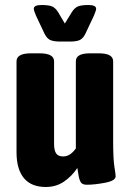

<svg xmlns="http://www.w3.org/2000/svg" viewBox="-20 -738 522 767"><path d="M46 -130V-493Q46 -525 104 -525H138Q196 -525 196 -493V-163Q196 -138 204 -125.5Q212 -113 233 -113Q260 -113 283 -145V-493Q283 -509 297 -517Q311 -525 340 -525H375Q432 -525 432 -493V-174Q432 -103 437 -72Q442 -41 442 -34Q442 -16 400 -8Q358 0 327 0Q308 0 302 -11Q296 -22 293.5 -39.5Q291 -57 289 -67Q267 -34 235.5 -12.5Q204 9 163 9Q105 9 75.5 -26.5Q46 -62 46 -130ZM158 -603 124 -675Q115 -696 115 -703Q115 -718 146 -718Q176 -718 189 -712Q202 -706 213 -688L239 -644L266 -688Q277 -706 290.5 -712Q304 -718 333 -718Q364 -718 364 -703Q364 -696 355 -675L321 -603Q312 -585 299.5 -578.5Q287 -572 259 -572H221Q193 -572 180 -578.5Q167 -585 158 -603Z"/></svg>

Font: Asap Condensed
Style: Bold
Weight: 700
Designer: Pablo Cosgaya
Foundry: Omnibus-Type
Version: Version 1.010; ttfautohint (v1.8)